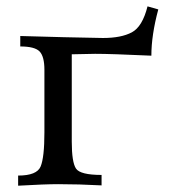

<svg xmlns="http://www.w3.org/2000/svg" viewBox="-20 -589 549 610"><path d="M37.6 1V-31.2Q97.2 -31.2 109.1 -60.1Q121.1 -88.9 121.1 -168.5V-367.2Q121.1 -409.2 106 -425.3Q90.8 -441.4 44.4 -441.4V-474.6Q189.9 -470.2 307.1 -468.3Q365.2 -468.3 398.9 -486.3Q432.6 -504.4 448.7 -568.8L482.9 -559.1Q460.9 -477.5 460.9 -412.1Q333 -418 282.2 -418L208 -416.5V-139.2Q208 -73.7 221.4 -53.5Q234.9 -33.2 302.7 -33.2V0Q231 -3.9 164.6 -3.9Q123 -3.9 37.6 1Z"/></svg>

Font: Almanac
Style: Regular
Weight: 400
Designer: Eden's Almanac
Version: Version 3.501;March 28, 2021;FontCreator 13.0.0.2683 64-bit